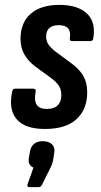

<svg xmlns="http://www.w3.org/2000/svg" viewBox="-20 -520 413 786"><path d="M164 8Q81 8 47.5 -33Q14 -74 30 -145Q31 -157 42 -157H116Q128 -157 126 -145Q119 -109 130 -91.5Q141 -74 172 -74Q201 -74 216 -88.5Q231 -103 231 -130Q231 -151 223 -165.5Q215 -180 194 -197L124 -248Q95 -270 79.5 -297.5Q64 -325 64 -361Q64 -427 105.5 -463.5Q147 -500 223 -500Q298 -500 335.5 -465Q373 -430 362 -364Q361 -352 351 -352H275Q264 -352 266 -364Q274 -417 221 -417Q169 -417 169 -370Q169 -352 177.5 -339Q186 -326 207 -309L272 -261Q306 -236 321.5 -208.5Q337 -181 337 -142Q337 -72 293 -32Q249 8 164 8ZM100 246Q89 246 93 234L117 166Q106 162 100.5 151.5Q95 141 99 122L102 104Q109 58 155 58Q179 58 192.5 70.5Q206 83 202 107L199 125Q198 137 194 148.5Q190 160 183 174L153 234Q148 246 138 246Z"/></svg>

Font: Sofia Sans Condensed
Style: Bold Italic
Weight: 700
Italic angle: -9°
Version: Version 4.100